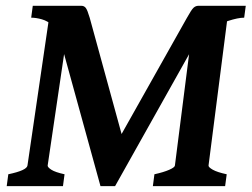

<svg xmlns="http://www.w3.org/2000/svg" viewBox="-20 -635 858 655"><path d="M753.4 -40.5 748 0H501.5L506.8 -40.5Q538.1 -47.4 557.1 -55.7Q576.2 -64 576.7 -70.3L637.2 -545.4L755.9 -573.2L691.4 -70.3Q690.9 -64.5 706.1 -55.9Q721.2 -47.4 753.4 -40.5ZM818.4 -615.2 813 -574.7Q792.5 -574.7 758.5 -563.7Q724.6 -552.7 692.6 -533.2Q660.6 -513.7 646.5 -488.3L372.6 0H370.6Q369.1 -41 365.7 -65.2Q362.3 -89.4 361.6 -103.5Q360.8 -117.7 366.7 -127.9L617.7 -574.2Q633.3 -602.5 640.6 -608.9Q647.9 -615.2 656.7 -615.2ZM408.2 -128.9Q412.1 -113.8 401.4 -87.6Q390.6 -61.5 370.6 0H322.8L184.1 -503.4Q176.3 -532.7 159.4 -548.1Q142.6 -563.5 122.8 -569.1Q103 -574.7 86.4 -574.7L91.8 -615.2H257.8Q267.1 -615.2 272.7 -607.9Q278.3 -600.6 286.1 -574.2ZM217.3 -576.7 142.6 -70.3Q142.1 -64.5 155.3 -55.9Q168.5 -47.4 200.2 -40.5L194.8 0H2.9L8.3 -40.5Q71.3 -53.7 73.7 -70.3L146 -564.5Z"/></svg>

Font: Gentium Book Plus
Style: Bold Italic
Weight: 700
Italic angle: -8°
Designer: Victor Gaultney, Annie Olsen, Iska Routamaa, Becca Hirsbrunner
Foundry: SIL International
Version: Version 6.101